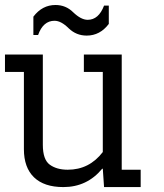

<svg xmlns="http://www.w3.org/2000/svg" viewBox="-33 -760 668 780"><path d="M384.6 -467.9H307.7V-538.5H461.5V-70.5H538.5V0H389.7L384.6 -74.4H382.1Q320.5 0 224.4 0Q146.2 0 105.1 -39.7Q64.1 -79.5 64.1 -153.8V-467.9H-12.8V-538.5H141V-171.8Q141 -111.5 169.2 -91Q197.4 -70.5 242.3 -70.5Q329.5 -70.5 384.6 -142.3ZM102.6 -692.3Q138.5 -739.7 192.3 -739.7Q234.6 -739.7 264.1 -710.3Q296.2 -679.5 323.1 -679.5Q367.9 -679.5 389.7 -737.2H409V-662.8Q373.1 -615.4 319.2 -615.4Q276.9 -615.4 246.2 -644.9Q215.4 -675.6 188.5 -675.6Q142.3 -675.6 121.8 -617.9H102.6Z"/></svg>

Font: Slabo 13px
Style: Regular
Weight: 400
Designer: John Hudson
Foundry: Tiro Typeworks Ltd.
Version: Version 1.02 Build 005a